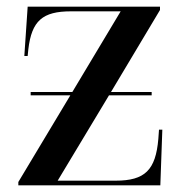

<svg xmlns="http://www.w3.org/2000/svg" viewBox="-20 -556 556 576"><path d="M35 0H461L467 -167H457L455 -139C447 -46 415 -14 327 -14H153L307 -270H435V-280H313L460 -526V-536H63L53 -388H63L65 -408C75 -494 108 -522 193 -522H342L197 -280H72V-270H191L35 -10Z"/></svg>

Font: Noto Serif Display Medium
Style: Regular
Weight: 500
Designer: Monotype Design Team
Foundry: Monotype Imaging Inc.
Version: Version 2.009